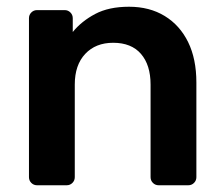

<svg xmlns="http://www.w3.org/2000/svg" viewBox="-20 -550 664 570"><path d="M90 0Q80 0 73 -7Q66 -14 66 -24V-496Q66 -506 73 -513Q80 -520 90 -520H172Q182 -520 189 -513Q196 -506 196 -496V-455Q222 -487 262.5 -508.5Q303 -530 363 -530Q424 -530 469 -502.5Q514 -475 538.5 -425Q563 -375 563 -305V-24Q563 -14 556 -7Q549 0 539 0H451Q441 0 434 -7Q427 -14 427 -24V-299Q427 -357 398.5 -390Q370 -423 316 -423Q264 -423 233 -390Q202 -357 202 -299V-24Q202 -14 195 -7Q188 0 178 0Z"/></svg>

Font: Rubik Light Medium
Style: Regular
Weight: 500
Version: Version 2.104